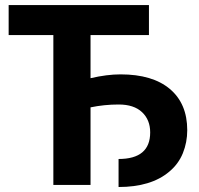

<svg xmlns="http://www.w3.org/2000/svg" viewBox="-20 -731 788 759"><path d="M568.8 -592.3H337.9V-421.9Q402.8 -437 456.5 -437Q583 -437 651.6 -379.2Q720.2 -321.3 720.2 -216.3Q720.2 -168.5 702.9 -125.5Q685.5 -82.5 648.4 -51.8Q576.7 8.3 448.7 8.3V-102.5Q573.7 -102.5 573.7 -207.5Q573.7 -257.3 541.5 -287.6Q509.3 -317.9 449.2 -317.9Q392.1 -317.9 337.9 -306.6V0H190.9V-592.3H14.2V-710.9H568.8Z"/></svg>

Font: Robotiche
Style: Bold
Weight: 700
Designer: Google
Version: Version 2.001150; 2014